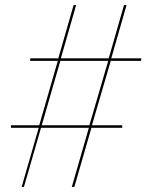

<svg xmlns="http://www.w3.org/2000/svg" viewBox="-20 -734 575 754"><path d="M65 0 132 -232H23V-242H134L207 -495H98L99 -505H209L269 -714H279L219 -505H407L467 -714H477L417 -505H535L534 -495H415L341 -242H460V-232H339L272 0H262L329 -232H141L74 0ZM144 -242H331L405 -495H217Z"/></svg>

Font: Noto Serif Display SemiCondensed ExtraLight
Style: Italic
Weight: 200
Width: 4
Italic angle: -12°
Designer: Monotype Design Team
Foundry: Monotype Imaging Inc.
Version: Version 2.009